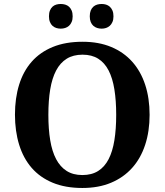

<svg xmlns="http://www.w3.org/2000/svg" viewBox="-20 -935 827 965"><path d="M731.9 -357.9Q731.9 -275.4 709.7 -207.5Q687.5 -139.6 644.3 -91.3Q601.1 -43 538.3 -16.6Q475.6 9.8 394 9.8Q308.6 9.8 244.9 -16.6Q181.2 -43 139.2 -91.3Q97.2 -139.6 76.2 -207.8Q55.2 -275.9 55.2 -358.9Q55.2 -441.9 76.2 -509.5Q97.2 -577.1 139.4 -625Q181.6 -672.9 245.4 -699Q309.1 -725.1 395 -725.1Q476.1 -725.1 538.8 -699Q601.6 -672.9 644.5 -624.8Q687.5 -576.7 709.7 -509Q731.9 -441.4 731.9 -357.9ZM223.1 -357.9Q223.1 -286.1 232.4 -230Q241.7 -173.8 262.2 -135Q282.7 -96.2 315.2 -75.7Q347.7 -55.2 394 -55.2Q440.9 -55.2 473.4 -75.7Q505.9 -96.2 525.9 -135Q545.9 -173.8 554.9 -230Q564 -286.1 564 -357.9Q564 -429.7 554.9 -485.8Q545.9 -542 525.9 -580.8Q505.9 -619.6 473.6 -639.9Q441.4 -660.2 395 -660.2Q348.1 -660.2 315.4 -639.9Q282.7 -619.6 262.2 -580.8Q241.7 -542 232.4 -485.8Q223.1 -429.7 223.1 -357.9ZM226.1 -853Q226.1 -870.1 231 -882.1Q235.8 -894 243.9 -901.4Q252 -908.7 262.7 -911.9Q273.4 -915 285.2 -915Q296.9 -915 307.6 -911.9Q318.4 -908.7 326.7 -901.4Q335 -894 340.1 -882.1Q345.2 -870.1 345.2 -853Q345.2 -836.4 340.1 -824.5Q335 -812.5 326.7 -805.2Q318.4 -797.9 307.6 -794.4Q296.9 -791 285.2 -791Q273.4 -791 262.7 -794.4Q252 -797.9 243.9 -805.2Q235.8 -812.5 231 -824.5Q226.1 -836.4 226.1 -853ZM431.2 -853Q431.2 -870.1 436 -882.1Q440.9 -894 449.2 -901.4Q457.5 -908.7 468.3 -911.9Q479 -915 491.2 -915Q502.4 -915 512.9 -911.9Q523.4 -908.7 531.7 -901.4Q540 -894 545.2 -882.1Q550.3 -870.1 550.3 -853Q550.3 -836.4 545.2 -824.5Q540 -812.5 531.7 -805.2Q523.4 -797.9 512.9 -794.4Q502.4 -791 491.2 -791Q479 -791 468.3 -794.4Q457.5 -797.9 449.2 -805.2Q440.9 -812.5 436 -824.5Q431.2 -836.4 431.2 -853Z"/></svg>

Font: Sahl Naskh
Style: Bold
Weight: 700
Designer: Pascal Zoghbi
Version: Version 1.001